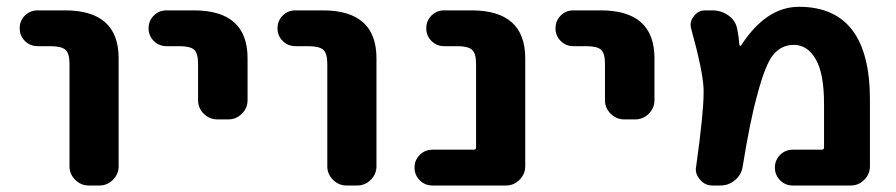

<svg xmlns="http://www.w3.org/2000/svg" viewBox="-20 -577 2688 576"><path d="M92.8 -438.5Q70.3 -438.5 54.7 -454.1Q39.1 -469.7 39.1 -492.2Q39.1 -514.6 54.7 -530.3Q70.3 -545.9 92.8 -545.9H174.8Q335.9 -545.9 335.9 -402.3V-78.1Q335.9 -54.7 318.8 -37.6Q301.8 -20.5 278.3 -20.5H246.1Q222.7 -20.5 205.6 -37.6Q188.5 -54.7 188.5 -78.1V-385.7Q188.5 -417 176.3 -427.7Q164.1 -438.5 130.9 -438.5Z M479.5 -438.5Q457 -438.5 441.4 -454.1Q425.8 -469.7 425.8 -492.2Q425.8 -514.6 441.4 -530.3Q457 -545.9 479.5 -545.9H561.5Q722.7 -545.9 722.7 -402.3V-276.4Q722.7 -252.9 705.6 -235.8Q688.5 -218.8 665 -218.8H631.8Q608.4 -218.8 591.3 -235.8Q574.2 -252.9 574.2 -276.4V-385.7Q574.2 -417 562.5 -427.7Q550.8 -438.5 517.6 -438.5Z M866.2 -438.5Q843.8 -438.5 828.1 -454.1Q812.5 -469.7 812.5 -492.2Q812.5 -514.6 828.1 -530.3Q843.8 -545.9 866.2 -545.9H948.2Q1109.4 -545.9 1109.4 -402.3V-78.1Q1109.4 -54.7 1092.3 -37.6Q1075.2 -20.5 1051.8 -20.5H1019.5Q996.1 -20.5 979 -37.6Q961.9 -54.7 961.9 -78.1V-385.7Q961.9 -417 949.7 -427.7Q937.5 -438.5 904.3 -438.5Z M1277.3 -20.5Q1254.9 -20.5 1239.3 -36.1Q1223.6 -51.8 1223.6 -74.2Q1223.6 -96.7 1239.3 -112.3Q1254.9 -127.9 1277.3 -127.9H1401.4Q1408.2 -127.9 1408.2 -134.8V-385.7Q1408.2 -417 1396 -427.7Q1383.8 -438.5 1351.6 -438.5H1312.5Q1290 -438.5 1274.4 -454.1Q1258.8 -469.7 1258.8 -492.2Q1258.8 -514.6 1274.4 -530.3Q1290 -545.9 1312.5 -545.9H1394.5Q1555.7 -545.9 1555.7 -402.3V-78.1Q1555.7 -54.7 1538.6 -37.6Q1521.5 -20.5 1498 -20.5Z M1700.2 -438.5Q1677.7 -438.5 1662.1 -454.1Q1646.5 -469.7 1646.5 -492.2Q1646.5 -514.6 1662.1 -530.3Q1677.7 -545.9 1700.2 -545.9H1782.2Q1943.4 -545.9 1943.4 -402.3V-276.4Q1943.4 -252.9 1926.3 -235.8Q1909.2 -218.8 1885.7 -218.8H1852.5Q1829.1 -218.8 1812 -235.8Q1794.9 -252.9 1794.9 -276.4V-385.7Q1794.9 -417 1783.2 -427.7Q1771.5 -438.5 1738.3 -438.5Z M2198.2 -442.4Q2199.2 -440.4 2200.7 -439.9Q2202.1 -439.5 2203.1 -440.4Q2278.3 -556.6 2377 -556.6Q2589.8 -556.6 2589.8 -278.3V-78.1Q2589.8 -54.7 2572.8 -37.6Q2555.7 -20.5 2532.2 -20.5H2358.4Q2335.9 -20.5 2320.3 -36.1Q2304.7 -51.8 2304.7 -74.2Q2304.7 -96.7 2320.3 -112.3Q2335.9 -127.9 2358.4 -127.9H2445.3Q2452.1 -127.9 2452.1 -134.8V-265.6Q2452.1 -356.4 2427.2 -399.4Q2402.3 -442.4 2361.3 -442.4Q2325.2 -442.4 2300.8 -414.1Q2276.4 -385.7 2252 -293Q2230.5 -216.8 2208 -77.1Q2204.1 -52.7 2185.1 -36.6Q2166 -20.5 2141.6 -20.5H2117.2Q2094.7 -20.5 2080.1 -38.1Q2067.4 -51.8 2067.4 -69.3Q2067.4 -73.2 2068.4 -77.1Q2090.8 -237.3 2090.8 -298.8Q2090.8 -304.7 2090.8 -309.6Q2088.9 -363.3 2053.7 -490.2Q2051.8 -497.1 2051.8 -502.9Q2051.8 -516.6 2061.5 -528.3Q2074.2 -545.9 2095.7 -545.9H2117.2Q2143.6 -545.9 2165 -530.8Q2186.5 -515.6 2191.4 -491.2Q2196.3 -467.8 2198.2 -442.4Z"/></svg>

Font: Gen Jyuu Gothic Bold
Style: Bold
Weight: 700
Designer: [Source Han Sans]
Ryoko NISHIZUKA  (kana & ideographs); Paul D. Hunt (Latin, Greek & Cyrillic); Wenlong ZHANG  (bopomofo
Version: Version 1.002.20150607